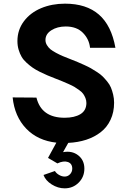

<svg xmlns="http://www.w3.org/2000/svg" viewBox="-20 -780 687 1060"><path d="M372.1 -452.1Q396.5 -442.4 408.9 -437.3Q421.4 -432.1 445.1 -421.4Q468.8 -410.6 481.9 -403.1Q495.1 -395.5 515.1 -382.6Q535.2 -369.6 546.6 -358.2Q558.1 -346.7 571.8 -330.1Q585.4 -313.5 592.5 -296.4Q599.6 -279.3 604.7 -257.8Q609.9 -236.3 609.9 -212.9Q609.9 -160.2 590.3 -118.7Q570.8 -77.1 536.1 -50.3Q501.5 -23.4 456.1 -8.5Q410.6 6.3 356.9 8.8L328.1 60.1Q377.4 50.8 411.6 77.4Q445.8 104 445.8 150.9Q445.8 196.8 414.3 228.3Q382.8 259.8 336.9 259.8Q299.8 259.8 265.6 238.3Q231.4 216.8 220.2 186L283.2 164.1Q290.5 176.8 306.2 185.8Q321.8 194.8 336.9 194.8Q354.5 194.8 366.7 181.9Q378.9 168.9 378.9 150.9Q378.9 123 355 114.5Q331.1 106 296.9 122.1L245.1 91.8L291 7.8H293Q188 -3.4 124.3 -70.3Q60.5 -137.2 49.8 -242.2L181.2 -241.2Q208.5 -129.9 336.9 -129.9Q391.1 -129.9 423.8 -149.7Q456.5 -169.4 457 -210.9Q457 -225.6 451.7 -238.8Q446.3 -252 439.2 -262Q432.1 -272 416.7 -283Q401.4 -293.9 390.9 -300.3Q380.4 -306.6 357.7 -316.7Q335 -326.7 323.7 -331.3Q312.5 -335.9 286.1 -346.2Q259.3 -356.9 241.9 -364Q224.6 -371.1 200.2 -383.3Q175.8 -395.5 160.2 -406.5Q144.5 -417.5 127 -433.3Q109.4 -449.2 99.4 -466.3Q89.4 -483.4 82.8 -505.6Q76.2 -527.8 76.2 -553.2Q76.2 -614.7 111.8 -662.4Q147.5 -710 207 -734.9Q266.6 -759.8 338.9 -759.8Q456.5 -759.8 525.9 -699.7Q595.2 -639.6 617.2 -516.1H477.1Q472.2 -564 437.7 -598.9Q403.3 -633.8 342.8 -633.8Q296.4 -633.8 263.7 -613Q231 -592.3 231 -559.1Q231 -544.4 239 -531Q247.1 -517.6 258.1 -508.3Q269 -499 290.3 -487.8Q311.5 -476.6 327.4 -470Q343.3 -463.4 372.1 -452.1Z"/></svg>

Font: Oakes Grotesk Bold
Style: Regular
Weight: 700
Designer: Samuel Oakes
Foundry: Samuel Oakes
Version: Version 1.000;PS 001.000;hotconv 1.0.88;makeotf.lib2.5.64775